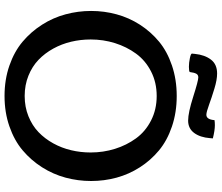

<svg xmlns="http://www.w3.org/2000/svg" viewBox="-85 -870 968 838"><g transform="rotate(90 399.0 -451.0)"><path d="M584 -896 583 -883.8Q579.6 -840.3 560.1 -814.2Q540.5 -788.1 506.3 -788.1Q471.7 -788.1 402.1 -810.3Q332.5 -832.5 317.9 -832.5Q306.6 -832.5 301.8 -823.7Q296.9 -814.9 294.4 -795.4Q292 -791.5 271.5 -791.5Q253.9 -791.5 233.9 -795.7Q213.9 -799.8 213.9 -804.7L215.3 -818.4Q219.7 -860.8 240.2 -887.7Q260.7 -914.6 300.8 -914.6Q328.1 -914.6 366.7 -902.8Q405.3 -891.1 437.3 -879.4Q469.2 -867.7 481 -867.7Q501.5 -867.7 504.4 -903.3Q514.6 -904.8 526.4 -904.8Q548.8 -904.8 584 -896ZM531.7 -8.1Q470.7 13.2 398.9 13.2Q327.1 13.2 266.1 -8.1Q205.1 -29.3 161.9 -65.7Q118.7 -102.1 87.9 -150.4Q57.1 -198.7 42.5 -253.2Q27.8 -307.6 27.8 -364.7Q27.8 -421.9 42.5 -475.8Q57.1 -529.8 87.6 -577.4Q118.2 -625 161.4 -660.9Q204.6 -696.8 265.9 -717.5Q327.1 -738.3 398.9 -738.3Q470.7 -738.3 532 -717.5Q593.3 -696.8 636.5 -660.9Q679.7 -625 710.2 -577.4Q740.7 -529.8 755.4 -475.8Q770 -421.9 770 -364.7Q770 -307.6 755.4 -253.2Q740.7 -198.7 710 -150.4Q679.2 -102.1 636 -65.7Q592.8 -29.3 531.7 -8.1ZM645.5 -362.8Q645.5 -418 629.6 -468.8Q613.8 -519.5 584 -560.5Q554.2 -601.6 506.1 -626.2Q458 -650.9 398.9 -650.9Q339.8 -650.9 291.7 -626.2Q243.7 -601.6 213.9 -560.5Q184.1 -519.5 168.2 -468.8Q152.3 -418 152.3 -362.8Q152.3 -318.8 162.1 -277.6Q171.9 -236.3 192.1 -199.5Q212.4 -162.6 241.2 -135Q270 -107.4 310.5 -91.1Q351.1 -74.7 398.9 -74.7Q446.8 -74.7 487.3 -91.1Q527.8 -107.4 556.6 -135Q585.4 -162.6 605.7 -199.5Q626 -236.3 635.7 -277.6Q645.5 -318.8 645.5 -362.8Z"/></g></svg>

Font: Coustard
Style: Regular
Weight: 400
Foundry: vernon adams
Version: Version 1.000